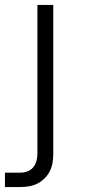

<svg xmlns="http://www.w3.org/2000/svg" viewBox="-33 -540 353 775"><path d="M-13 215V157H48Q63 157 77 152Q91 147 100.5 136Q110 125 114 110.5Q118 96 118 81V-520H182V81Q182 99 179 117Q176 135 168 151Q160 167 147 180Q134 193 118 201Q102 209 84 212Q66 215 48 215Z"/></svg>

Font: Iosevka Aile Custom Light
Style: Regular
Weight: 300
Designer: Belleve Invis
Foundry: Belleve Invis
Version: Version 17.0.2; ttfautohint (v1.8.3)